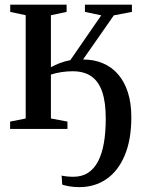

<svg xmlns="http://www.w3.org/2000/svg" viewBox="-20 -542 606 807"><path d="M313.5 244.5Q291 244.5 272 241.2Q253 238 241.5 234L239 196Q247 198 261 199.5Q275 201 288 201Q324.5 201 350.2 184.2Q376 167.5 392.5 135.5Q409 103.5 416.8 58.2Q424.5 13 424.5 -43.5Q424.5 -111.5 409.8 -155.5Q395 -199.5 364.2 -221Q333.5 -242.5 285.5 -242.5Q262.5 -242.5 238.8 -239Q215 -235.5 194 -228.5V-44L263.5 -31V0H22.5V-31L88 -44V-478L23 -492V-522.5H260V-492L194 -478V-259.5Q211.5 -269 232 -277Q252.5 -285 275.5 -289L405.5 -477.5L337 -492V-522.5H534.5V-492L458.5 -477.5L329 -292Q375 -292 412.2 -276.2Q449.5 -260.5 476.2 -229.8Q503 -199 517.5 -153.8Q532 -108.5 532 -49.5Q532 45.5 504.2 111.2Q476.5 177 427.2 210.8Q378 244.5 313.5 244.5Z"/></svg>

Font: Merriweather 96pt Medium
Style: Regular
Weight: 500
Version: Version 2.100